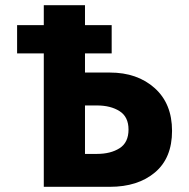

<svg xmlns="http://www.w3.org/2000/svg" viewBox="-20 -723 730 741"><path d="M46 -626V-517H149V-2H404Q512 -2 578 -57.5Q644 -113 644 -218Q644 -323 577 -383Q510 -443 404 -443H308V-517H411V-626H308V-703H149V-626ZM308 -316H354Q407 -316 441.5 -294Q476 -272 476 -223Q476 -173 441.5 -151Q407 -129 354 -129H308Z"/></svg>

Font: Hussar
Style: BoldWeb
Weight: 700
Foundry: Cannot Into Space Fonts
Version: Version 2.00